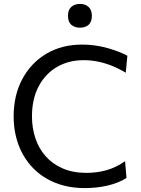

<svg xmlns="http://www.w3.org/2000/svg" viewBox="-20 -955 725 986"><path d="M415.6 10.9Q331 10.9 263.2 -16.6Q195.5 -44.1 148 -93.8Q100.5 -143.5 75.3 -210.8Q50.1 -278.2 50.1 -357.6Q50.1 -465.6 94.5 -548.8Q138.8 -632 218 -679Q297.2 -726.1 402.2 -726.1Q437.5 -726.1 471.1 -721.1Q504.6 -716.1 534.6 -707.5Q564.6 -698.9 590 -688.9Q615.5 -679 634.1 -668.6L625.8 -581.6Q587.2 -604.5 550.3 -618.8Q513.4 -633.1 478.2 -639.6Q443.1 -646 409.7 -646Q332.3 -646 272.3 -611Q212.4 -575.9 178.3 -511.1Q144.2 -446.4 144.2 -357.2Q144.2 -297.4 161.8 -244.9Q179.4 -192.4 214.6 -152.5Q249.8 -112.7 302.3 -90Q354.7 -67.2 424 -67.2Q449.4 -67.2 474.8 -70.5Q500.3 -73.7 525.5 -80.6Q550.6 -87.5 574.9 -99.2Q599.2 -110.8 622.3 -127.2L629.7 -41Q608.5 -27.6 583.1 -17.6Q557.8 -7.7 530.2 -1.4Q502.6 4.8 473.6 7.9Q444.6 10.9 415.6 10.9ZM390 -812.9Q363 -812.9 346.1 -827.8Q329.1 -842.7 329.1 -874Q329.1 -904.1 346.1 -919.5Q363 -934.9 391 -934.9Q418.8 -934.9 435.3 -919Q451.8 -903.1 451.8 -874Q451.8 -842.7 435.2 -827.8Q418.7 -812.9 390 -812.9Z"/></svg>

Font: Commissioner Thin
Style: Regular
Weight: 100
Designer: Kostas Bartsokas
Foundry: Kostas Bartsokas
Version: Version 1.001;gftools[0.9.23]